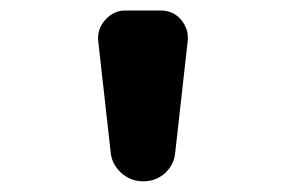

<svg xmlns="http://www.w3.org/2000/svg" viewBox="-20 -800 540 360"><path d="M281.2 -780.3Q304.7 -780.3 319.3 -763.2Q334 -746.1 332 -723.6L308.6 -514.6Q306.6 -491.2 289.6 -475.6Q272.5 -460 248.5 -460Q224.6 -460 207 -476.1Q189.5 -492.2 187.5 -514.6L164.1 -723.6Q162.1 -746.1 177.7 -763.2Q193.4 -780.3 214.8 -780.3Z"/></svg>

Font: Rounded Mgen+ 1mn bold
Style: Bold
Weight: 700
Designer: [Source Han Sans]
Ryoko NISHIZUKA  (kana & ideographs); Paul D. Hunt (Latin, Greek & Cyrillic); Wenlong ZHANG  (bopomofo
Version: Version 1.059.20150602